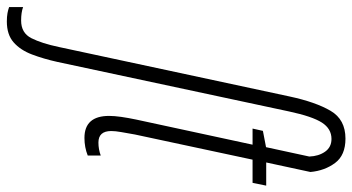

<svg xmlns="http://www.w3.org/2000/svg" viewBox="-398 -548 1045 570"><g transform="rotate(90 125.0 -262.5)"><path d="M-96.7 240.2Q-110.8 240.2 -121.3 238.3Q-131.8 236.3 -139.6 233.4V191.9Q-123.5 197.8 -99.6 197.8Q-62.5 197.8 -47.1 167.2Q-31.7 136.7 -21 85.9L126 -599.6Q142.6 -676.8 168.5 -720.9Q194.3 -765.1 251 -765.1Q300.3 -765.1 323.2 -734.4Q346.2 -703.6 350.1 -661.1L321.8 -529.8H390.6L382.3 -489.3H313.5L238.8 -140.1Q234.9 -117.7 231.7 -99.9Q228.5 -82 228.5 -69.8Q228.5 -31.7 262.7 -31.7Q282.7 -31.7 301.3 -38.6V0Q276.9 9.8 249 9.8Q183.6 9.8 183.6 -63.5Q183.6 -78.6 186.5 -99.4Q189.5 -120.1 194.3 -143.1L269 -489.3H221.2L228 -520L276.4 -529.3L304.2 -657.7Q303.2 -685.5 289.8 -704.6Q276.4 -723.6 252 -723.6Q221.7 -723.6 203.4 -695.1Q185.1 -666.5 170.4 -597.7L23.4 89.8Q14.2 131.3 1.2 165.5Q-11.7 199.7 -34.7 220Q-57.6 240.2 -96.7 240.2Z"/></g></svg>

Font: Open Sans Condensed Light
Style: Italic
Weight: 300
Width: 3
Italic angle: -12°
Designer: Monotype Design Team
Foundry: Monotype Imaging Inc.
Version: Version 3.000; ttfautohint (v1.8.4)